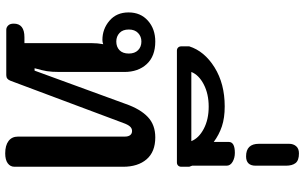

<svg xmlns="http://www.w3.org/2000/svg" viewBox="-230 -906 1140 719"><g transform="rotate(90 339.5 -546.0)"><path d="M491 -44V-444Q491 -457 485.5 -464Q480 -471 470 -471Q460 -471 453 -463Q446 -455 440 -438L282 -16Q279 -8 274 -4Q269 0 261 0H91Q82 0 75 -7Q68 -14 68 -28Q68 -68 119 -68H141V-319Q141 -342 145 -363Q138 -360 129 -360Q88 -360 57 -386.5Q26 -413 26 -458Q26 -503 57 -530.5Q88 -558 135 -558Q190 -558 219.5 -526Q249 -494 249 -442V-200Q249 -170 246 -152Q243 -134 235 -106H244L369 -448Q388 -502 417.5 -530Q447 -558 494 -558Q548 -558 576 -525.5Q604 -493 604 -437V-31Q604 -15 591 -5.5Q578 4 554 4Q524 4 507.5 -8.5Q491 -21 491 -44ZM180 -459Q180 -481 167.5 -493.5Q155 -506 135 -506Q116 -506 103 -493.5Q90 -481 90 -459Q90 -436 103 -424Q116 -412 135 -412Q155 -412 167.5 -424Q180 -436 180 -459Z M604 -685V-656Q604 -648 599.5 -643.5Q595 -639 588 -639H169Q162 -639 157.5 -643.5Q153 -648 153 -656V-685Q171 -742 232 -780Q293 -818 378 -818Q421 -818 452.5 -807.5Q484 -797 511 -777V-833Q511 -856 552 -856Q571 -856 585.5 -847.5Q600 -839 600 -825V-696ZM508 -693Q497 -721 462 -739.5Q427 -758 379 -758Q331 -758 295.5 -739.5Q260 -721 249 -693Z M518 -946V-1059Q518 -1075 527 -1085.5Q536 -1096 554 -1096Q580 -1096 590 -1083.5Q600 -1071 600 -1047V-934Q600 -898 565 -898Q518 -898 518 -946Z"/></g></svg>

Font: MaitreeSemiBold
Style: Regular
Weight: 600
Designer: CadsonDemak Team
Foundry: CadsonDemak
Version: Version 1.000